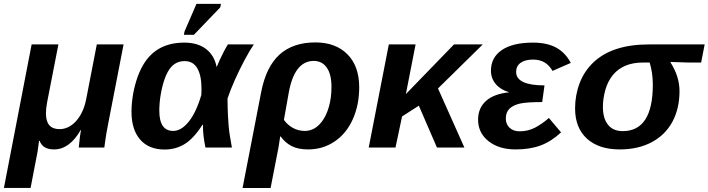

<svg xmlns="http://www.w3.org/2000/svg" viewBox="-43 -756 3631 984"><path d="M149.4 22Q140.6 67.9 131.6 114.3Q122.6 160.6 113.8 207H-22.9L119.1 -528.3H256.3L198.7 -232.9Q192.4 -199.7 192.4 -174.8Q192.4 -94.2 261.7 -94.2Q309.6 -94.2 346.9 -135.5Q384.3 -176.8 398.4 -246.1L453.1 -528.3H590.3L510.7 -118.2Q505.9 -95.2 501.7 -69.8Q497.6 -44.4 495.1 -25.1Q492.7 -5.9 491.7 0H360.8L362.3 -14.6Q364.3 -37.6 366.7 -56.2Q369.1 -74.7 372.1 -89.8H370.6Q313.5 9.8 233.9 9.8Q175.8 9.8 160.2 -34.2H157.2Q155.3 -20.5 153.3 -6.3Q151.4 7.8 149.4 22Z M901.9 -537.6Q970.7 -537.6 1013.2 -504.6Q1055.7 -471.7 1066.9 -413.6H1067.9Q1073.2 -427.7 1083.7 -450.2Q1094.2 -472.7 1105.7 -494.6Q1117.2 -516.6 1125 -528.3H1257.8Q1235.8 -496.1 1209.5 -446.5Q1183.1 -397 1159.9 -344.7Q1136.7 -292.5 1123 -251Q1123 -225.6 1123.8 -202.9Q1124.5 -180.2 1125.5 -160.2Q1127 -133.8 1128.7 -112.1Q1130.4 -90.3 1134.3 -64.7Q1138.2 -39.1 1145.5 0H1009.8Q997.1 -62 997.1 -109.9V-117.2H995.1Q949.7 -46.4 903.8 -18.1Q857.9 10.3 800.8 10.3Q719.2 10.3 675 -41Q630.9 -92.3 630.9 -183.1Q630.9 -225.6 638.9 -272.5Q647 -319.3 662.8 -363.3Q678.7 -407.2 701.2 -439.9Q768.6 -537.6 901.9 -537.6ZM903.8 -442.9Q860.4 -442.9 833 -411.1Q814.5 -389.6 801 -351.8Q787.6 -314 780.5 -270.5Q773.4 -227.1 773.4 -189Q773.4 -85 844.7 -85Q886.2 -85 924.6 -132.8Q962.9 -180.7 988.8 -269.5L989.7 -300.8Q989.7 -368.7 968.3 -405.8Q946.8 -442.9 903.8 -442.9ZM1085.9 -718.3 950.7 -577.6H899.4L902.3 -593.8L963.9 -736.3H1089.4Z M1573.2 -538.6Q1677.2 -538.6 1737.5 -477.8Q1797.9 -417 1797.9 -308.6Q1797.9 -217.8 1765.1 -145Q1732.4 -71.8 1672.1 -31Q1611.8 9.8 1536.1 9.8Q1484.4 9.8 1451.2 -7.6Q1418 -24.9 1395 -57.1H1393.1L1384.3 0L1343.8 207.5H1200.2L1295.4 -283.7Q1320.8 -414.1 1389.6 -476.3Q1458.5 -538.6 1573.2 -538.6ZM1564.9 -443.8Q1465.8 -443.8 1436.5 -279.3L1412.1 -141.6Q1430.7 -115.2 1458.7 -100.1Q1486.8 -85 1519 -85Q1570.8 -85 1606.9 -133.3Q1629.9 -163.6 1642.8 -209.5Q1655.8 -255.4 1655.8 -311Q1655.8 -375.5 1631.6 -409.7Q1607.4 -443.8 1564.9 -443.8Z M2017.6 -159.2 1983.9 0H1846.7L1949.7 -528.3H2086.9L2037.1 -273.9L2129.4 -369.1L2283.7 -528.3H2431.2L2201.7 -302.7L2336.9 0H2196.3L2103.5 -214.4Z M2620.1 -83Q2663.6 -83 2700 -102.3Q2736.3 -121.6 2770 -151.4L2832.5 -77.6Q2782.7 -31.2 2728 -10.7Q2673.3 9.8 2599.6 9.8Q2513.7 9.8 2460.4 -32.7Q2407.2 -75.2 2407.2 -142.6Q2407.2 -202.1 2447.5 -238.5Q2487.8 -274.9 2564.9 -282.7L2565.4 -283.7Q2522.5 -295.9 2497.8 -325.2Q2473.1 -354.5 2473.1 -393.6Q2473.1 -461.9 2529.3 -499.8Q2585.4 -537.6 2688.5 -537.6Q2760.3 -537.6 2807.4 -512Q2854.5 -486.3 2882.3 -433.6L2788.6 -392.6Q2756.3 -450.7 2689 -450.7Q2648.4 -450.7 2625.2 -434.1Q2602.1 -417.5 2602.1 -387.7Q2602.1 -318.4 2747.6 -318.4L2735.8 -232.9Q2654.8 -232.9 2621.6 -225.1Q2586.9 -217.3 2568.1 -199Q2549.3 -180.7 2549.3 -148.4Q2549.3 -119.6 2568.6 -101.3Q2587.9 -83 2620.1 -83Z M3132.8 9.8Q3025.9 9.8 2965.1 -45.4Q2904.3 -100.6 2904.3 -200.7Q2904.3 -268.6 2928 -330.6Q2951.7 -392.6 3000 -438Q3097.2 -528.3 3282.2 -528.3H3568.4L3550.3 -435.5H3484.9L3393.6 -438.5L3393.1 -436.5Q3439.5 -363.8 3439.5 -289.1Q3439.5 -200.2 3403.3 -132.3Q3366.7 -64.5 3297.1 -27.3Q3227.5 9.8 3132.8 9.8ZM3148.4 -84Q3302.7 -84 3302.7 -322.3Q3302.7 -381.3 3286.6 -435.5H3252Q3150.9 -435.5 3098.1 -371.6Q3071.8 -339.4 3059.3 -294.9Q3046.9 -250.5 3046.9 -208Q3046.9 -149.4 3073 -116.7Q3099.1 -84 3148.4 -84Z"/></svg>

Font: Arimo
Style: Bold Italic
Weight: 700
Italic angle: -12°
Designer: Steve Matteson
Foundry: Monotype Imaging Inc.
Version: Version 1.33